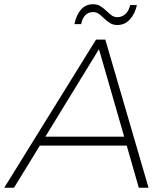

<svg xmlns="http://www.w3.org/2000/svg" viewBox="-64 -886 782 906"><path d="M591 0 534 -199H124L2 0H-44L389 -699H433L637 0ZM150 -241H522L403 -654ZM490 -768Q470 -768 456 -776.5Q442 -785 425 -801Q411 -815 400 -822Q389 -829 375 -829Q353 -829 338.5 -814Q324 -799 319 -772H287Q296 -815 318 -840.5Q340 -866 375 -866Q395 -866 409 -857.5Q423 -849 440 -833Q454 -819 465 -812Q476 -805 490 -805Q512 -805 528.5 -820.5Q545 -836 550 -862H582Q573 -821 549 -794.5Q525 -768 490 -768Z"/></svg>

Font: Gontserrat ExtraLight
Style: Italic
Weight: 275
Italic angle: -11.3°
Designer: Julieta Ulanovsky
Foundry: Julieta Ulanovsky
Version: Version 6.001